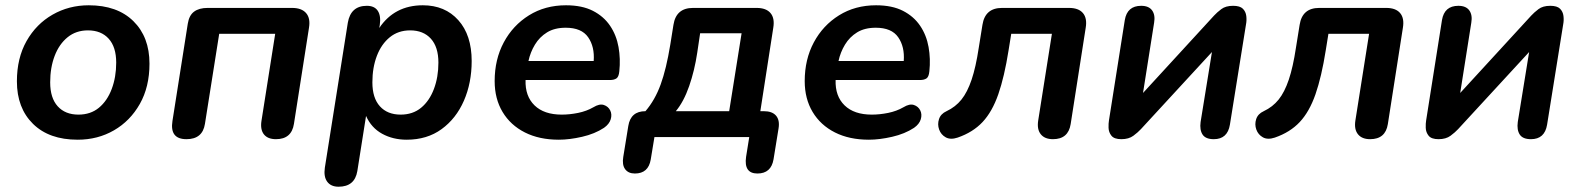

<svg xmlns="http://www.w3.org/2000/svg" viewBox="-20 -519 5981 727"><path d="M274 10Q166 10 105 -50Q44 -110 44 -211Q44 -299 80.5 -363.5Q117 -428 179 -463.5Q241 -499 316 -499Q424 -499 485 -439Q546 -379 546 -278Q546 -190 509.5 -125.5Q473 -61 411.5 -25.5Q350 10 274 10ZM277 -85Q323 -85 354.5 -111Q386 -137 403 -182Q420 -227 420 -282Q420 -341 391.5 -372.5Q363 -404 313 -404Q268 -404 236 -378Q204 -352 187 -307.5Q170 -263 170 -207Q170 -148 198.5 -116.5Q227 -85 277 -85Z M686 8Q622 8 633 -61L691 -429Q696 -461 715 -475Q734 -489 766 -489H1086Q1122 -489 1139 -469.5Q1156 -450 1150 -414L1093 -50Q1084 8 1025 8Q994 8 979.5 -10Q965 -28 970 -61L1022 -391H810L756 -50Q747 8 686 8Z M1262 188Q1233 188 1219 169Q1205 150 1210 116L1297 -433Q1308 -497 1369 -497Q1398 -497 1410.5 -478Q1423 -459 1418 -424L1416 -413Q1474 -499 1581 -499Q1665 -499 1715.5 -442.5Q1766 -386 1766 -288Q1766 -205 1736.5 -137.5Q1707 -70 1652 -30Q1597 10 1520 10Q1468 10 1427 -12.5Q1386 -35 1366 -80L1333 129Q1323 188 1262 188ZM1497 -85Q1543 -85 1574.5 -111Q1606 -137 1623 -182Q1640 -227 1640 -282Q1640 -341 1611.5 -372.5Q1583 -404 1533 -404Q1488 -404 1456 -378Q1424 -352 1407 -307.5Q1390 -263 1390 -207Q1390 -148 1418.5 -116.5Q1447 -85 1497 -85Z M2096 10Q2022 10 1967.5 -17.5Q1913 -45 1883 -95Q1853 -145 1853 -212Q1853 -294 1887.5 -358.5Q1922 -423 1983 -461Q2044 -499 2123 -499Q2184 -499 2225 -478Q2266 -457 2290 -421.5Q2314 -386 2322 -341Q2330 -296 2325 -249Q2323 -228 2314 -222Q2305 -216 2289 -216H1970Q1968 -155 2004 -120Q2040 -85 2107 -85Q2137 -85 2169 -91.5Q2201 -98 2227 -113Q2250 -127 2266.5 -121.5Q2283 -116 2290.5 -101Q2298 -86 2292.5 -67.5Q2287 -49 2267 -35Q2232 -12 2184 -1Q2136 10 2096 10ZM2122 -414Q2080 -414 2051.5 -396.5Q2023 -379 2005.5 -350Q1988 -321 1981 -288H2228Q2232 -342 2207 -378Q2182 -414 2122 -414Z M2384 138Q2359 138 2347 121.5Q2335 105 2340 75L2359 -42Q2368 -98 2424 -98Q2460 -140 2481.5 -199Q2503 -258 2518 -350L2530 -425Q2540 -489 2604 -489H2845Q2881 -489 2897.5 -469.5Q2914 -450 2908 -414L2859 -98H2872Q2904 -98 2918.5 -81Q2933 -64 2928 -33L2909 84Q2900 138 2848 138Q2796 138 2805 75L2817 0H2458L2444 85Q2435 138 2384 138ZM2539 -98H2741L2788 -393H2631L2620 -319Q2610 -252 2589.5 -193Q2569 -134 2539 -98Z M3270 10Q3196 10 3141.5 -17.5Q3087 -45 3057 -95Q3027 -145 3027 -212Q3027 -294 3061.5 -358.5Q3096 -423 3157 -461Q3218 -499 3297 -499Q3358 -499 3399 -478Q3440 -457 3464 -421.5Q3488 -386 3496 -341Q3504 -296 3499 -249Q3497 -228 3488 -222Q3479 -216 3463 -216H3144Q3142 -155 3178 -120Q3214 -85 3281 -85Q3311 -85 3343 -91.5Q3375 -98 3401 -113Q3424 -127 3440.5 -121.5Q3457 -116 3464.5 -101Q3472 -86 3466.5 -67.5Q3461 -49 3441 -35Q3406 -12 3358 -1Q3310 10 3270 10ZM3296 -414Q3254 -414 3225.5 -396.5Q3197 -379 3179.5 -350Q3162 -321 3155 -288H3402Q3406 -342 3381 -378Q3356 -414 3296 -414Z M3967 8Q3936 8 3921 -10.5Q3906 -29 3911 -62L3963 -391H3809L3799 -329Q3783 -228 3760 -162Q3737 -96 3700.5 -57Q3664 -18 3606 2Q3579 11 3561 1Q3543 -9 3536 -28.5Q3529 -48 3535.5 -68Q3542 -88 3564 -98Q3598 -114 3620.5 -142Q3643 -170 3659 -217.5Q3675 -265 3686 -338L3700 -425Q3710 -489 3774 -489H4028Q4064 -489 4080.5 -469.5Q4097 -450 4091 -414L4034 -49Q4025 8 3967 8Z M4226 8Q4199 8 4188.5 -5Q4178 -18 4177.5 -35Q4177 -52 4179 -63L4239 -443Q4248 -497 4301 -497Q4330 -497 4342.5 -479.5Q4355 -462 4350 -433L4308 -167L4577 -460Q4588 -472 4604.5 -484.5Q4621 -497 4649 -497Q4675 -497 4686 -486Q4697 -475 4699 -458.5Q4701 -442 4698 -427L4637 -47Q4628 8 4576 8Q4545 8 4533.5 -9.5Q4522 -27 4526 -57L4569 -322L4300 -30Q4289 -18 4271.5 -5Q4254 8 4226 8Z M5168 8Q5137 8 5122 -10.5Q5107 -29 5112 -62L5164 -391H5010L5000 -329Q4984 -228 4961 -162Q4938 -96 4901.5 -57Q4865 -18 4807 2Q4780 11 4762 1Q4744 -9 4737 -28.5Q4730 -48 4736.5 -68Q4743 -88 4765 -98Q4799 -114 4821.5 -142Q4844 -170 4860 -217.5Q4876 -265 4887 -338L4901 -425Q4911 -489 4975 -489H5229Q5265 -489 5281.5 -469.5Q5298 -450 5292 -414L5235 -49Q5226 8 5168 8Z M5427 8Q5400 8 5389.5 -5Q5379 -18 5378.5 -35Q5378 -52 5380 -63L5440 -443Q5449 -497 5502 -497Q5531 -497 5543.5 -479.5Q5556 -462 5551 -433L5509 -167L5778 -460Q5789 -472 5805.5 -484.5Q5822 -497 5850 -497Q5876 -497 5887 -486Q5898 -475 5900 -458.5Q5902 -442 5899 -427L5838 -47Q5829 8 5777 8Q5746 8 5734.5 -9.5Q5723 -27 5727 -57L5770 -322L5501 -30Q5490 -18 5472.5 -5Q5455 8 5427 8Z"/></svg>

Font: Nunito
Style: Bold Italic
Weight: 700
Italic angle: -9°
Designer: Vernon Adams
Foundry: Vernon Adams
Version: Version 3.601; ttfautohint (v1.8.2.53-6de2)